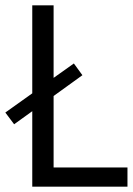

<svg xmlns="http://www.w3.org/2000/svg" viewBox="-31 -700 498 720"><path d="M90 0V-283L22 -234L-11 -278L90 -350V-680H170V-408L246 -462L278 -418L170 -340V-72H447V0Z"/></svg>

Font: Imprima
Style: Regular
Weight: 400
Designer: Eduardo Tunni
Foundry: Eduardo Tunni
Version: Version 1.002; ttfautohint (v1.8.4.7-5d5b);gftools[0.9.23]